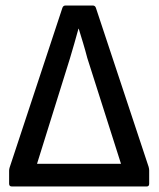

<svg xmlns="http://www.w3.org/2000/svg" viewBox="-20 -675 574 695"><path d="M23 0Q13 0 13 -10V-57Q13 -60 13.5 -63Q14 -66 15 -69L206 -647Q209 -655 217 -655H316Q324 -655 327 -647L518 -71Q519 -67 519.5 -64Q520 -61 520 -58V-10Q520 0 511 0ZM114 -82H418L296 -465Q289 -492 281 -518.5Q273 -545 265 -571H264Q257 -545 249 -517.5Q241 -490 233 -463Z"/></svg>

Font: Sofia Sans Semi Condensed Medium
Style: Regular
Weight: 500
Designer: Botio Nikoltchev, Ani Petrova
Foundry: lettersoup
Version: Version 4.100